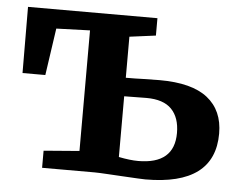

<svg xmlns="http://www.w3.org/2000/svg" viewBox="-45 -609 834 671"><g transform="rotate(5 372.0 -273.5)"><path d="M447 -340 508 -341Q621 -341 676 -297.5Q731 -254 731 -173Q731 9 488 9Q476 9 408 5Q389 4 356 2Q323 0 310 0H125V-60L250 -70V-493L132 -489L108 -324H28L27 -556H481V-495L389 -483V-339Q425 -339 447 -340ZM457 -53Q584 -53 584 -162Q584 -216 555.5 -245.5Q527 -275 467 -275L389 -274V-61Q429 -53 457 -53Z"/></g></svg>

Font: Koeln Type Serif
Style: Bold
Weight: 700
Designer: Eben Sorkin
Foundry: Eben Sorkin
Version: Version 2.002